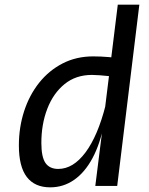

<svg xmlns="http://www.w3.org/2000/svg" viewBox="-20 -798 640 824"><path d="M195.5 6Q129 6 95 -38.5Q61 -83 61 -173.5Q61 -251.5 83.5 -320.8Q106 -390 148 -442.8Q190 -495.5 248.8 -525.8Q307.5 -556 380 -556Q413 -556 447.2 -553Q481.5 -550 508.2 -545.8Q535 -541.5 545 -537L512.5 -460Q508 -462.5 491 -465.5Q474 -468.5 451.5 -471Q429 -473.5 408 -475Q387 -476.5 374.5 -476.5Q305.5 -476.5 257 -437Q208.5 -397.5 183 -331.2Q157.5 -265 157.5 -184.5Q157.5 -124 175.2 -98.5Q193 -73 230 -73Q294 -73 347 -144Q400 -215 433.5 -347.5L441.5 -311L426.5 -266Q409.5 -180 376.8 -119Q344 -58 298 -26Q252 6 195.5 6ZM389 0 420 -247 485.5 -778H578L483 0Z"/></svg>

Font: Spline Sans Mono
Style: Italic
Weight: 400
Italic angle: -4°
Monospace: yes
Designer: Eben Sorkin, Mirko Velimirovic
Foundry: Sorkin Type
Version: Version 1.004